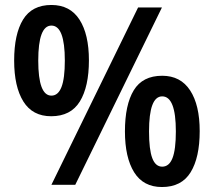

<svg xmlns="http://www.w3.org/2000/svg" viewBox="-20 -744 860 773"><path d="M37 -500Q37 -607 73 -665.5Q109 -724 187 -724Q262 -724 300 -665Q338 -606 338 -501Q338 -395 301.5 -335.5Q265 -276 186 -276Q111 -276 74 -335.5Q37 -395 37 -500ZM632 -714 283 0H187L536 -714ZM134 -500Q134 -359 187 -359Q214 -359 227.5 -393.5Q241 -428 241 -500Q241 -641 187 -641Q134 -641 134 -500ZM483 -215Q483 -322 518.5 -380.5Q554 -439 633 -439Q707 -439 745.5 -380Q784 -321 784 -216Q784 -110 747.5 -50.5Q711 9 632 9Q557 9 520 -50.5Q483 -110 483 -215ZM580 -215Q580 -142 593 -107.5Q606 -73 633 -73Q661 -73 674.5 -107.5Q688 -142 688 -215Q688 -356 633 -356Q580 -356 580 -215Z"/></svg>

Font: Noto Sans Sinhala SemiCondensed SemiBold
Style: Regular
Weight: 600
Width: 4
Designer: Jelle Bosma - Monotype Design Team
Foundry: Monotype Imaging Inc.
Version: Version 2.006; ttfautohint (v1.8.4.7-5d5b)